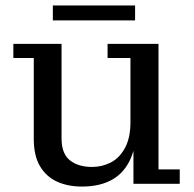

<svg xmlns="http://www.w3.org/2000/svg" viewBox="-20 -675 712 705"><path d="M281 10Q229 10 189.5 -8Q150 -26 127 -64.5Q104 -103 104 -165V-462H29V-514H206V-167Q206 -111 236.5 -86.5Q267 -62 318 -62Q355 -62 387 -78.5Q419 -95 439 -132Q459 -169 459 -226L483 -228Q483 -147 460.5 -94.5Q438 -42 393 -16Q348 10 281 10ZM470 0V-178L459 -176V-462H375V-514H562V-53H640V0ZM174 -600V-655H476V-600Z"/></svg>

Font: Montagu Slab 24pt
Style: Regular
Weight: 400
Designer: Florian Karsten
Foundry: Florian Karsten
Version: Version 1.000